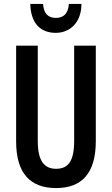

<svg xmlns="http://www.w3.org/2000/svg" viewBox="-20 -946 569 976"><path d="M394 -926H330C327 -877 303 -855 264 -855C224 -855 202 -878 199 -926H134C136 -829 185 -779 263 -779C339 -779 394 -835 394 -926ZM467 -714H357V-230C357 -127 327 -88 265 -88C205 -88 172 -128 172 -229V-714H62V-227C62 -66 133 10 265 10C397 10 467 -66 467 -229Z"/></svg>

Font: Noto Sans Display Condensed Medium
Style: Regular
Weight: 500
Width: 3
Designer: Monotype Design Team
Foundry: Monotype Imaging Inc.
Version: Version 1.900